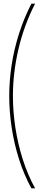

<svg xmlns="http://www.w3.org/2000/svg" viewBox="-20 -820 240 1040"><path d="M150 200Q110 127 83.2 42.8Q56.5 -41.5 43.2 -129Q30 -216.5 30 -300Q30 -383.5 43.2 -469Q56.5 -554.5 83.2 -638.2Q110 -722 150 -800H170Q110 -683 80 -554.2Q50 -425.5 50 -300Q50 -216.5 63.2 -129Q76.5 -41.5 103.2 42.8Q130 127 170 200Z"/></svg>

Font: Big Shoulders Display SC Thin
Style: Regular
Weight: 100
Designer: Patric King
Foundry: XO Type Co
Version: Version 2.002